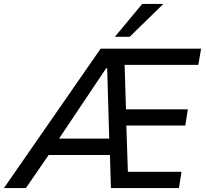

<svg xmlns="http://www.w3.org/2000/svg" viewBox="-67 -951 1042 971"><path d="M-47 0 442 -705H950L936 -623H527L562 -662L571 -370L527 -398H883L870 -316H530L571 -344L581 -44L543 -82H851L838 0H494L488 -203L511 -167H154L203 -202L64 0ZM470 -606 218 -230 203 -250H505L486 -228L475 -606ZM514 -765 652 -931H759L589 -765Z"/></svg>

Font: Nunito Sans 7pt SemiCondensed Medium
Style: Italic
Weight: 500
Width: 4
Italic angle: -9°
Designer: Vernon Adams
Foundry: Vernon Adams
Version: Version 3.101;gftools[0.9.27]